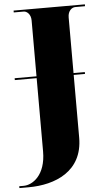

<svg xmlns="http://www.w3.org/2000/svg" viewBox="-89 -754 577 1033"><g transform="rotate(-5 199.0 -237.0)"><path d="M-27 240H23C166 240 317 180 317 -2V-341H378V-351H317V-652C317 -687 339 -704 357 -704H410V-714H25V-704H79C95 -704 117 -687 117 -653V-351H-1V-341H117V55C117 183 45 230 -3 230H-27Z"/></g></svg>

Font: Noto Serif Display Black
Style: Regular
Weight: 900
Designer: Monotype Design Team
Foundry: Monotype Imaging Inc.
Version: Version 2.009